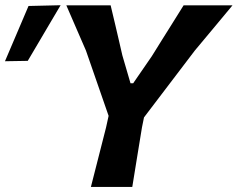

<svg xmlns="http://www.w3.org/2000/svg" viewBox="-122 -734 934 754"><path d="M235 0Q250 -59 263.8 -113Q277.5 -167 294.5 -233.5L304.5 -279L215.5 -535.5Q197 -578.5 179 -619.5Q161 -660.5 138.5 -713H312.5Q323 -670 330.2 -638.5Q337.5 -607 344.2 -578.5Q351 -550 358.5 -516.5L390.5 -407H401L474 -513Q496 -548.5 514.5 -578Q533 -607.5 552.8 -639Q572.5 -670.5 599 -713H791Q752 -666 715.2 -621.8Q678.5 -577.5 643.5 -536L443.5 -273L435.5 -233.5Q424.5 -165 415.5 -111.2Q406.5 -57.5 397.5 0ZM-102.5 -493.5Q-79 -548.5 -56 -602.5Q-33 -656.5 -10 -710.5L116 -713.5Q97.5 -682 75 -644.2Q52.5 -606.5 29.8 -567.5Q7 -528.5 -13 -495Z"/></svg>

Font: Commissioner Loud SemiBold
Style: Italic
Weight: 600
Italic angle: -12°
Designer: Kostas Bartsokas
Foundry: Kostas Bartsokas
Version: Version 1.000; ttfautohint (v1.8.3)